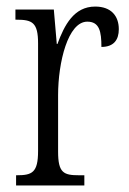

<svg xmlns="http://www.w3.org/2000/svg" viewBox="-20 -565 393 585"><path d="M29 0H237V-31H221C174 -31 157 -38 157 -103V-275C157 -375 187 -499 246 -499C283 -499 289 -469 289 -422C327 -422 342 -444 342 -476C342 -516 319 -545 270 -545C205 -545 176 -488 155 -431H153L144 -536H27V-505H30C78 -505 96 -497 96 -433V-105C96 -39 78 -31 31 -31H29Z"/></svg>

Font: Noto Serif Lao ExtraCondensed Light
Style: Regular
Weight: 300
Width: 2
Designer: Monotype Design Team
Foundry: Monotype Imaging Inc.
Version: Version 2.003